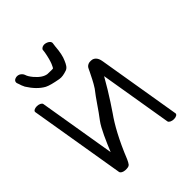

<svg xmlns="http://www.w3.org/2000/svg" viewBox="-232 -798 924 924"><g transform="rotate(-45 230.5 -336.0)"><path d="M204.3 -658.5C194.6 -603.2 180.4 -577.5 176.3 -575.9C175.1 -575.7 161.7 -575.3 139.5 -576.3C122 -578.8 103.1 -589.9 82.2 -614C69.6 -628.9 63 -640.7 61 -648.4C58.2 -656.7 52.5 -664.3 42.8 -669.4C27.8 -676.2 14.1 -670.5 9.1 -665.9C5.2 -661.2 2.5 -655.5 5.2 -648.3L8.7 -638.7C10.7 -631.1 14.5 -620.9 18.9 -612.7L19.3 -611.3L19.6 -610.8C40.3 -578 63.4 -553.4 90.8 -538.3C106.2 -530.6 129.2 -524.9 162.6 -518.8C178.3 -516 195 -519.3 214.3 -526C227.8 -531.1 235.4 -544.5 243.4 -563.6C252.4 -582.5 257.8 -609.9 260.3 -644.2L262.5 -660.3C266.1 -673.8 251.7 -684.4 234.9 -687.5C219.3 -689.8 209.9 -682.9 206.4 -676L206.3 -675.5ZM-31.3 -488 50 0C51.4 8.6 63.1 15.4 78.8 16C89.3 16.4 101.1 15.7 107.1 9.4C111.9 3.1 116.5 -4.9 120.9 -15.1C159 -110.1 197.6 -178.2 227.4 -219.7C239.1 -236.5 249.3 -251.9 258.3 -266.1C278.4 -297 303.2 -337 325.3 -376.4L386.8 -7C388.2 1.2 401.8 8 416.8 8C431.9 8 443.2 1.2 441.8 -7L371.4 -430C369 -444.3 364.7 -463.8 344.6 -472.1C337.8 -474 329.9 -474.4 322.5 -473.5C299 -469 296.7 -449.3 292.1 -442C279.7 -417.7 268.6 -392.7 251 -366C220.1 -327.4 191.2 -279.8 159.8 -239.5C137 -209.6 109.4 -144.7 89.1 -95.5L23.7 -488C22.3 -496.5 8.7 -503 -6.3 -503C-21.3 -503 -32.7 -496.5 -31.3 -488Z"/></g></svg>

Font: MewTooHand
Style: BdLta
Weight: 400
Designer: Mew Too, Robert Jablonski
Version: Version 0.77